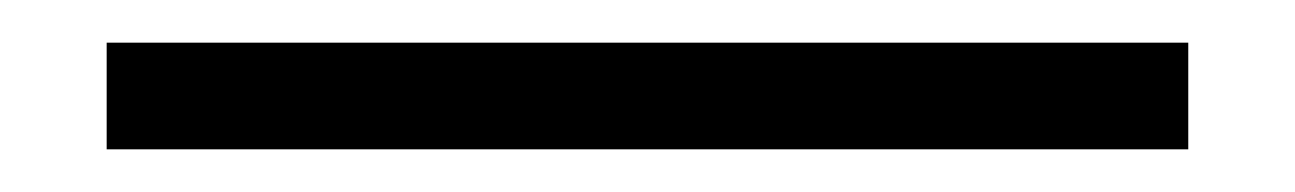

<svg xmlns="http://www.w3.org/2000/svg" viewBox="-20 86 607 90"><path d="M30 156V106H537V156Z"/></svg>

Font: IBM Plex Sans Arabic Light
Style: Regular
Weight: 300
Designer: Mike Abbink, Paul van der Laan, Pieter van Rosmalen, Wael Morcos, Khajak Apelian
Foundry: Bold Monday
Version: Version 1.2